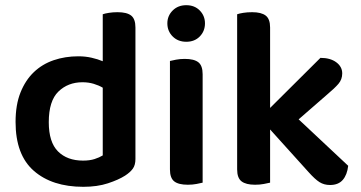

<svg xmlns="http://www.w3.org/2000/svg" viewBox="-20 -705 1391 740"><path d="M502 -92Q502 -69 492 -55Q482 -41 462 -28Q437 -12 396 1.5Q355 15 301 15Q181 15 110.5 -46.5Q40 -108 40 -235Q40 -301 59 -348.5Q78 -396 110.5 -427Q143 -458 187 -473Q231 -488 282 -488Q309 -488 333 -482.5Q357 -477 376 -469V-650Q384 -653 399.5 -655.5Q415 -658 433 -658Q469 -658 485.5 -645Q502 -632 502 -599ZM376 -367Q361 -376 341 -382Q321 -388 298 -388Q242 -388 205 -352Q168 -316 168 -234Q168 -157 203.5 -121.5Q239 -86 300 -86Q326 -86 344.5 -92Q363 -98 376 -106Z M635 -470Q643 -472 658.5 -475Q674 -478 692 -478Q728 -478 744.5 -465Q761 -452 761 -419V-1Q753 1 737.5 4Q722 7 704 7Q668 7 651.5 -6Q635 -19 635 -52ZM698 -685Q730 -685 750 -664.5Q770 -644 770 -615Q770 -585 750 -564.5Q730 -544 698 -544Q666 -544 645.5 -564.5Q625 -585 625 -615Q625 -644 645.5 -664.5Q666 -685 698 -685Z M1021 -1Q1012 1 997 4Q982 7 963 7Q928 7 911 -6Q894 -19 894 -52V-650Q902 -653 917.5 -655.5Q933 -658 952 -658Q987 -658 1004 -645Q1021 -632 1021 -599V-289L1215 -482Q1253 -482 1276 -465Q1299 -448 1299 -422Q1299 -399 1284.5 -382Q1270 -365 1239 -339L1131 -245L1322 -66Q1318 -31 1301 -11.5Q1284 8 1252 8Q1229 8 1211.5 -3Q1194 -14 1169 -42L1021 -206V-1Z"/></svg>

Font: Baloo 2 Latin SemiBold
Style: Regular
Weight: 400
Designer: Sarang Kulkarni and Ek Type
Foundry: Ek Type
Version: Version 1.001